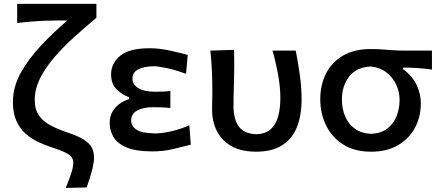

<svg xmlns="http://www.w3.org/2000/svg" viewBox="-20 -752 2224 967"><path d="M311 194.5Q325 161.5 337 126.2Q349 91 349 67.5Q349 40.5 324.2 24.8Q299.5 9 244.5 -8.5Q207.5 -20.5 172 -37.2Q136.5 -54 107.8 -79.8Q79 -105.5 62 -144Q45 -182.5 45 -238.5Q45 -313.5 84.2 -384.5Q123.5 -455.5 186 -522Q248.5 -588.5 319.5 -649H275.5Q250 -649 214.2 -647.8Q178.5 -646.5 139.8 -643.5Q101 -640.5 66.5 -636V-732.5H465.5V-662.5Q410.5 -616.5 355.5 -567Q300.5 -517.5 255 -465Q209.5 -412.5 182.2 -358.2Q155 -304 155 -249Q155 -199 177.5 -168.5Q200 -138 237.8 -118.8Q275.5 -99.5 322 -84Q374.5 -66.5 403 -48.2Q431.5 -30 442.5 -8.5Q453.5 13 453.5 41.5Q453.5 63.5 446.8 92.2Q440 121 431.2 148Q422.5 175 416.5 192Z M747.5 10.5Q664 10.5 617.2 -9.5Q570.5 -29.5 551.5 -62Q532.5 -94.5 532.5 -132Q532.5 -168 548.2 -192.8Q564 -217.5 586.8 -232.2Q609.5 -247 630 -253V-262.5Q597 -273.5 568.2 -301Q539.5 -328.5 539.5 -377.5Q539.5 -433 585.2 -471Q631 -509 733 -509Q783 -509 836.5 -497.2Q890 -485.5 925.5 -475L917 -380Q863.5 -400 819 -409.2Q774.5 -418.5 754.5 -418.5Q647 -415.5 647 -356Q647 -327 676.2 -308.5Q705.5 -290 759.5 -290Q781.5 -290 800.8 -290.8Q820 -291.5 838 -294V-208Q817 -210.5 796 -211.2Q775 -212 748.5 -212Q701 -212 670.8 -195.2Q640.5 -178.5 640.5 -146Q640.5 -117.5 666.5 -99.5Q692.5 -81.5 760.5 -80Q795.5 -80 842 -90.5Q888.5 -101 933.5 -121L941 -23.5Q904 -13.5 853.2 -1.5Q802.5 10.5 747.5 10.5Z M1269.5 12Q1163 12 1105.5 -46.2Q1048 -104.5 1048 -202Q1048 -226.5 1048.8 -246Q1049.5 -265.5 1049.5 -284Q1049.5 -346.5 1047.2 -396Q1045 -445.5 1039.5 -497L1159 -501Q1161 -414 1158.5 -341.2Q1156 -268.5 1156 -217.5Q1156 -152.5 1182.2 -115.5Q1208.5 -78.5 1270.5 -76Q1318.5 -77.5 1345 -102.5Q1371.5 -127.5 1381.8 -168.5Q1392 -209.5 1392 -258.5Q1392 -315.5 1379.8 -380.8Q1367.5 -446 1352.5 -497H1469.5Q1480 -444.5 1489.5 -378.5Q1499 -312.5 1499 -252.5Q1499 -172 1475.8 -112.8Q1452.5 -53.5 1401.8 -20.8Q1351 12 1269.5 12Z M1849.5 12Q1764.5 12 1707.5 -24.8Q1650.5 -61.5 1621.8 -121.5Q1593 -181.5 1593 -251.5Q1593 -325 1622.2 -382.2Q1651.5 -439.5 1708.2 -472.2Q1765 -505 1847 -505Q1880 -505 1905.5 -503Q1931 -501 1959 -499Q1987 -497 2027 -497H2155.5V-401.5Q2121 -406.5 2085 -409Q2049 -411.5 2010.5 -412V-403Q2055.5 -371 2077.5 -325.5Q2099.5 -280 2099.5 -232Q2099.5 -163.5 2069.8 -108.2Q2040 -53 1984 -20.5Q1928 12 1849.5 12ZM1849 -78Q1898 -80 1929.8 -103.8Q1961.5 -127.5 1977 -166Q1992.5 -204.5 1992.5 -250Q1992.5 -288.5 1975.8 -325Q1959 -361.5 1926.8 -386.8Q1894.5 -412 1849 -417Q1776 -414.5 1739 -367Q1702 -319.5 1702 -250Q1702 -204.5 1718.2 -166Q1734.5 -127.5 1767.2 -103.8Q1800 -80 1849 -78Z"/></svg>

Font: Commissioner Flair Medium
Style: Regular
Weight: 500
Designer: Kostas Bartsokas
Foundry: Kostas Bartsokas
Version: Version 1.000; ttfautohint (v1.8.3)